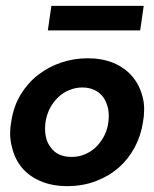

<svg xmlns="http://www.w3.org/2000/svg" viewBox="-20 -621 526 654"><path d="M209 13Q158.5 13 119.2 -3.5Q80 -20 55.2 -49.2Q30.5 -78.5 21 -119Q14.5 -142 14.5 -167Q14.5 -187 18.5 -208Q26.5 -260 50.8 -299.5Q75 -339 110.2 -366.2Q145.5 -393.5 188.8 -408Q232 -422.5 278.5 -422.5Q328 -422.5 366 -406.8Q404 -391 429.2 -362.2Q454.5 -333.5 465 -293.5Q471.5 -271 471 -246.5Q471 -226.5 467 -205Q460 -158.5 438.5 -118.5Q417 -78.5 383.2 -49.2Q349.5 -20 305.2 -3.5Q261 13 209 13ZM224 -86.5Q249.5 -86.5 270.5 -96Q311.5 -113.5 334.5 -157.5Q350.5 -188 350.5 -227Q350.5 -260.5 333 -288Q308 -323 260 -323Q237.5 -323 216 -314.2Q194.5 -305.5 178 -289.5Q161.5 -273.5 150.5 -253Q133.5 -220 133.5 -183Q133.5 -144 152 -120Q175 -86.5 224 -86.5ZM457.5 -517.5H143L155 -601H469.5Z"/></svg>

Font: Lucymar Sans SemiBold
Style: Italic
Weight: 600
Italic angle: -10°
Foundry: The League of Moveable Type (original font) / Main changes by Cristiano Sobral with portions from Mirco Monsees
Version: Version 2.00;August 30, 2020;FontCreator 13.0.0.2681 64-bit